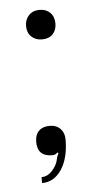

<svg xmlns="http://www.w3.org/2000/svg" viewBox="-44 -460 283 579"><g transform="rotate(-5 97.5 -170.5)"><path d="M98.1 -431.2Q117.7 -431.2 129.9 -418.9Q142.1 -406.7 142.1 -386.2Q142.1 -366.2 130.4 -354Q118.7 -341.8 98.1 -341.8Q78.1 -341.8 65.7 -353.8Q53.2 -365.7 53.2 -386.2Q53.2 -405.8 65.4 -418.5Q77.6 -431.2 98.1 -431.2ZM142.1 -35.2Q142.1 21 119.4 55.4Q96.7 89.8 60.1 89.8V71.8Q78.6 71.8 93 55.7Q107.4 39.6 110.8 22Q111.8 14.6 117.2 3.9L113.8 2Q108.4 8.8 98.1 8.8Q53.2 8.8 53.2 -35.2Q53.2 -56.6 64.9 -68.4Q76.7 -80.1 98.1 -80.1Q118.2 -80.1 130.1 -67.6Q142.1 -55.2 142.1 -35.2Z"/></g></svg>

Font: FoglihtenNo07calt
Style: Regular
Weight: 500
Designer: gluk (gluksza@wp.pl)
Foundry: gluk (gluksza@wp.pl)
Version: Version 0.844